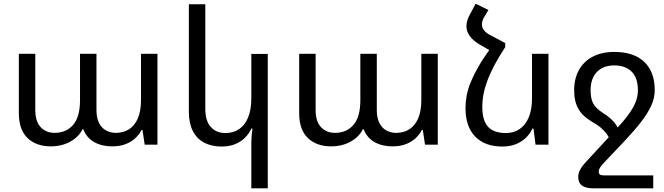

<svg xmlns="http://www.w3.org/2000/svg" viewBox="-20 -783 3593 1039"><path d="M255 9Q176 9 129 -36Q82 -81 82 -171V-492H171V-188Q171 -125 200.5 -94.5Q230 -64 276 -64Q338 -64 375.5 -107Q413 -150 413 -241V-492H502V-188Q502 -146 515.5 -118.5Q529 -91 553 -77.5Q577 -64 607 -64Q647 -64 677.5 -83Q708 -102 725.5 -141.5Q743 -181 743 -241V-492H832V0H763L751 -80H746Q734 -56 713 -36Q692 -16 661 -3.5Q630 9 586 9Q531 9 490 -14Q449 -37 431 -83H426Q407 -43 361 -17Q315 9 255 9Z M1429 236H1340V-1Q1340 -24 1341.5 -44.5Q1343 -65 1346 -87H1340Q1328 -60 1306 -38Q1284 -16 1252.5 -3Q1221 10 1179 10Q1125 10 1085 -11Q1045 -32 1023.5 -74Q1002 -116 1002 -178V-760H1091V-195Q1091 -128 1121 -95.5Q1151 -63 1200 -63Q1242 -63 1273.5 -84Q1305 -105 1322.5 -147Q1340 -189 1340 -252V-491H1429Z M1772 9Q1693 9 1646 -36Q1599 -81 1599 -171V-492H1688V-188Q1688 -125 1717.5 -94.5Q1747 -64 1793 -64Q1855 -64 1892.5 -107Q1930 -150 1930 -241V-492H2019V-188Q2019 -146 2032.5 -118.5Q2046 -91 2070 -77.5Q2094 -64 2124 -64Q2164 -64 2194.5 -83Q2225 -102 2242.5 -141.5Q2260 -181 2260 -241V-492H2349V0H2280L2268 -80H2263Q2251 -56 2230 -36Q2209 -16 2178 -3.5Q2147 9 2103 9Q2048 9 2007 -14Q1966 -37 1948 -83H1943Q1924 -43 1878 -17Q1832 9 1772 9Z M2633 -520 2714 -550V-528Q2680 -476 2656.5 -432Q2633 -388 2618.5 -349.5Q2604 -311 2597 -275.5Q2590 -240 2590 -204Q2590 -152 2605 -121Q2620 -90 2648.5 -76.5Q2677 -63 2717 -63Q2759 -63 2791 -84Q2823 -105 2841 -147Q2859 -189 2859 -252V-492H2948V0H2878L2867 -87H2861Q2849 -60 2826.5 -38Q2804 -16 2772 -3Q2740 10 2698 10Q2604 10 2551.5 -44Q2499 -98 2499 -198Q2499 -232 2505.5 -266.5Q2512 -301 2527.5 -339Q2543 -377 2568.5 -421.5Q2594 -466 2633 -520ZM2714 -550 2633 -509 2574 -543Q2540 -563 2522 -588.5Q2504 -614 2504 -640Q2504 -656 2509 -672.5Q2514 -689 2523 -705L2554 -763L2623 -729L2601 -692Q2594 -681 2591 -670.5Q2588 -660 2588 -651Q2588 -634 2599 -619.5Q2610 -605 2631 -594Z M3247 166H3515V236H3188Q3150 236 3129.5 221Q3109 206 3109 174Q3109 165 3112 153.5Q3115 142 3124 127Q3133 112 3151 93L3310 -79Q3352 -124 3379 -160.5Q3406 -197 3419 -229Q3432 -261 3432 -294Q3432 -362 3398 -395.5Q3364 -429 3304 -429Q3245 -429 3210.5 -394Q3176 -359 3176 -294Q3176 -248 3191 -221.5Q3206 -195 3244 -171Q3268 -156 3285 -140.5Q3302 -125 3313.5 -108.5Q3325 -92 3331 -73L3281 -25Q3275 -41 3264 -57Q3253 -73 3233 -90.5Q3213 -108 3179 -127Q3132 -155 3109.5 -194.5Q3087 -234 3087 -295Q3087 -357 3112.5 -403.5Q3138 -450 3187 -476Q3236 -502 3304 -502Q3410 -502 3466.5 -448Q3523 -394 3523 -296Q3523 -253 3504 -211Q3485 -169 3448 -121.5Q3411 -74 3356 -16L3247 99Q3232 115 3226 125.5Q3220 136 3220 146Q3220 156 3225.5 161Q3231 166 3247 166Z"/></svg>

Font: Noto Sans Armenian
Style: Regular
Weight: 400
Designer: Monotype Design Team
Foundry: Monotype Imaging Inc.
Version: Version 2.007